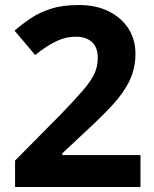

<svg xmlns="http://www.w3.org/2000/svg" viewBox="-20 -744 612 764"><path d="M539 0H40V-105L219 -286Q273 -342 306 -379.5Q339 -417 354 -447.5Q369 -478 369 -513Q369 -556 345.5 -577Q322 -598 282 -598Q241 -598 202 -579Q163 -560 120 -525L38 -622Q69 -649 103.5 -672Q138 -695 183.5 -709.5Q229 -724 293 -724Q363 -724 413.5 -698.5Q464 -673 491.5 -629.5Q519 -586 519 -531Q519 -472 495.5 -423Q472 -374 427.5 -326Q383 -278 320 -220L228 -134V-127H539Z"/></svg>

Font: Noto Sans Bamum
Style: Bold
Weight: 700
Designer: Monotype Design Team
Foundry: Monotype Imaging Inc.
Version: Version 2.002; ttfautohint (v1.8.4.7-5d5b)